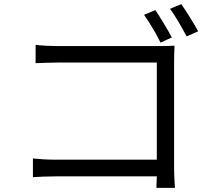

<svg xmlns="http://www.w3.org/2000/svg" viewBox="-20 -874 1040 933"><path d="M815 -692C795 -730 758 -791 735 -825L680 -802C705 -767 740 -709 760 -667ZM826 -574C826 -598 827 -629 828 -652C809 -651 779 -650 754 -650H262C230 -650 186 -652 153 -656V-567C176 -568 226 -570 263 -570H742V-98H251C209 -98 166 -101 140 -104V-13C167 -15 212 -17 253 -17H742C741 7 740 28 740 39H830C829 23 826 -22 826 -58ZM806 -831C833 -796 865 -738 887 -697L943 -722C922 -760 885 -820 861 -854Z"/></svg>

Font: Source Han Sans CN Regular
Style: Regular
Weight: 400
Designer: Ryoko NISHIZUKA (kana & ideographs); Paul D. Hunt (Latin, Greek & Cyrillic); Wenlong ZHANG (bopomofo); Sandoll Communica
Foundry: Adobe Systems Incorporated
Version: Version 1.004;PS 1.004;hotconv 1.0.82;makeotf.lib2.5.63406